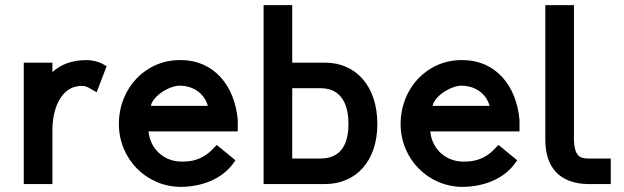

<svg xmlns="http://www.w3.org/2000/svg" viewBox="-20 -720 2441 751"><path d="M397 -461 383 -469C362 -481 334 -485 321 -485C262 -485 219 -469 185 -438V-475H73V0H185V-217C187 -307 225 -384 299 -384C316 -384 324 -379 339 -370L358 -359Z M570 -306C578 -345 642 -385 684 -385C725 -385 777 -363 793 -306ZM828 -153 817 -142C787 -109 750 -88 697 -88H689C625 -88 568 -134 561 -206H910V-251C898 -386 816 -485 687 -485H683C549 -485 445 -375 445 -235C445 -98 553 11 688 11C771 10 847 -20 891 -79L901 -93Z M1250 0C1374 0 1456 -91 1456 -235C1456 -381 1374 -475 1251 -475H1123V-700H1011V0ZM1343 -235C1343 -169 1322 -100 1234 -100H1123V-375H1234C1322 -375 1343 -301 1343 -235Z M1672 -306C1680 -345 1744 -385 1786 -385C1827 -385 1879 -363 1895 -306ZM1930 -153 1919 -142C1889 -109 1852 -88 1799 -88H1791C1727 -88 1670 -134 1663 -206H2012V-251C2000 -386 1918 -485 1789 -485H1785C1651 -485 1547 -375 1547 -235C1547 -98 1655 11 1790 11C1873 10 1949 -20 1993 -79L2003 -93Z M2225 -172V-700H2113V-173C2113 -66 2168 -2 2280 0H2369V-100H2280C2246 -100 2227 -113 2225 -172Z"/></svg>

Font: Mint Spirit
Style: Bold
Weight: 700
Designer: HARENDAL Hirwen
Foundry: Arkandis Digital Foundry.
Version: Version 1.004;FFEdit